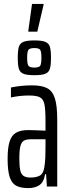

<svg xmlns="http://www.w3.org/2000/svg" viewBox="-20 -955 351 983"><path d="M19 -142Q19 -198 29 -230Q39 -262 62 -275.5Q85 -289 124 -289Q147 -289 213 -286V-332Q213 -395 207.5 -421Q202 -447 185 -456.5Q168 -466 128 -466Q81 -466 36 -456V-507Q88 -518 144 -518Q194 -518 221.5 -503.5Q249 -489 261 -451.5Q273 -414 273 -342V0H220L216 -63H211Q204 -22 181.5 -7Q159 8 125 8Q84 8 61.5 -5Q39 -18 29 -50.5Q19 -83 19 -142ZM207 -99Q211 -123 212 -149Q213 -175 213 -204V-242H139Q115 -242 102.5 -235Q90 -228 84.5 -207Q79 -186 79 -144Q79 -104 83.5 -83.5Q88 -63 100.5 -54.5Q113 -46 137 -46Q166 -46 184 -56Q202 -66 207 -99ZM71 -659Q71 -697 76.5 -715Q82 -733 99.5 -740.5Q117 -748 156 -748Q195 -748 212.5 -740.5Q230 -733 235.5 -715Q241 -697 241 -659Q241 -621 235.5 -603Q230 -585 212.5 -577.5Q195 -570 156 -570Q117 -570 99.5 -577.5Q82 -585 76.5 -603Q71 -621 71 -659ZM192 -659Q192 -690 186 -699.5Q180 -709 156 -709Q132 -709 125.5 -699.5Q119 -690 119 -659Q119 -628 125.5 -618.5Q132 -609 156 -609Q180 -609 186 -618.5Q192 -628 192 -659ZM125 -793V-798L144 -935H203V-930L171 -793Z"/></svg>

Font: Saira Ultra Condensed
Style: Regular
Weight: 400
Width: 1
Designer: Hector Gatti with collaboration of the Omnibus-Type team
Foundry: Omnibus-Type
Version: Version 1.001; ttfautohint (v1.8)